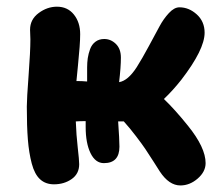

<svg xmlns="http://www.w3.org/2000/svg" viewBox="-20 -527 662 580"><path d="M143.1 29.8Q117.7 29.8 101.1 14.6Q84.5 -0.5 75.9 -33Q67.4 -65.4 64.2 -105.2Q61 -145 61 -205.1Q61 -228 66.4 -299.8Q71.8 -371.6 71.8 -408.2Q71.8 -412.1 71.3 -422.6Q70.8 -433.1 70.8 -437Q70.8 -468.3 96.7 -487.5Q122.6 -506.8 151.9 -506.8Q184.1 -506.8 203.1 -483.2Q222.2 -459.5 222.2 -423.8Q222.2 -408.2 220.5 -385Q218.8 -361.8 215.6 -330.1Q212.4 -298.3 210.9 -282.2Q228.5 -282.2 243.2 -280.8V-323.2Q243.2 -337.9 245.1 -351.3Q247.1 -364.7 252.2 -378.7Q257.3 -392.6 268.3 -400.9Q279.3 -409.2 294.9 -409.2Q314.9 -409.2 330.1 -394.3Q345.2 -379.4 345.2 -353Q345.2 -324.2 339.8 -278.8Q366.7 -283.2 393.1 -324.2Q409.2 -349.6 429.4 -387.2Q449.7 -424.8 461.9 -447.5Q474.1 -470.2 490.2 -487.5Q506.3 -504.9 522 -504.9Q550.8 -504.9 574.5 -483.4Q598.1 -461.9 598.1 -428.2Q598.1 -377.4 527.8 -286.1Q502 -253.4 475.1 -228Q508.3 -196.3 547.9 -147Q601.1 -81.1 601.1 -34.2Q601.1 -8.3 577.1 12.5Q553.2 33.2 524.9 33.2Q490.7 33.2 462.9 -8.8Q460.9 -11.7 444.6 -37.6Q428.2 -63.5 418.9 -77.1Q409.7 -90.8 391.1 -115.2Q372.6 -139.6 354 -160.2H352.1H336.9Q340.8 -104.5 340.8 -84Q340.8 -34.2 293.9 -34.2Q268.1 -34.2 253.4 -64.5Q238.8 -94.7 238.8 -143.1V-161.1Q220.2 -161.1 209 -160.2Q210.4 -119.6 214.8 -81.5Q219.2 -43.5 219.2 -30.8Q219.2 -2 196.5 13.9Q173.8 29.8 143.1 29.8Z"/></svg>

Font: Shantell Sans Bouncy
Style: Bold
Weight: 700
Designer: Stephen Nixon, Anya Danilova, Shantell Martin
Foundry: Arrow Type
Version: Version 1.006;[9816181b4]